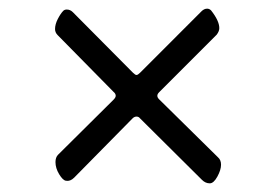

<svg xmlns="http://www.w3.org/2000/svg" viewBox="-20 -473 614 443"><path d="M446 -58 303 -200Q300 -204 295 -204Q290 -204 286 -200L151 -63Q142 -54 132 -56Q125 -57 116.5 -71Q108 -85 108 -99Q108 -110 114 -116L242 -243Q247 -248 247 -252Q247 -257 242 -261L113 -392Q107 -398 107 -406Q107 -417 113.5 -429.5Q120 -442 126 -448Q129 -451 134 -451Q142 -451 148 -445L287 -305Q292 -300 295 -300Q298 -300 303 -305L445 -447Q451 -453 458 -453Q463 -453 467 -449Q486 -425 486 -408Q486 -401 480 -393L347 -260Q343 -256 343 -252Q343 -248 347 -244L483 -110Q490 -104 490 -93Q490 -81 481.5 -65.5Q473 -50 464 -50Q454 -50 446 -58Z"/></svg>

Font: EB Garamond
Style: Bold Italic
Weight: 700
Italic angle: -17.2°
Designer: Georg Duffner and Octavio Pardo
Foundry: Georg Duffner
Version: Version 1.000